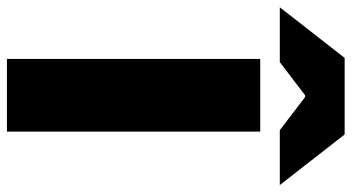

<svg xmlns="http://www.w3.org/2000/svg" viewBox="-312 -744 988 539"><g transform="rotate(90 181.5 -474.0)"><path d="M77 -711H281V0H77ZM74 -948H289L431 -766H277L184 -837H179L86 -766H-68Z"/></g></svg>

Font: Nebula Sans Black
Style: Regular
Weight: 900
Designer: Paul D. Hunt for Adobe (as Source Sans)
Foundry: Nebula Entertainment & Broadcasting LLC
Version: Version 1.010